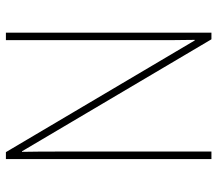

<svg xmlns="http://www.w3.org/2000/svg" viewBox="-64 -690 754 667"><g transform="rotate(-90 313.5 -357.0)"><path d="M533 0V-714H507V-200C507 -160 507 -107 508 -58H506L118 -714H94V0H120V-519C120 -573 120 -612 119 -658H121L510 0Z"/></g></svg>

Font: Noto Sans Georgian SemiCondensed Thin
Style: Regular
Weight: 100
Width: 4
Designer: Monotype Design Team, Akaki Razmadze
Foundry: Google LLC
Version: Version 2.005